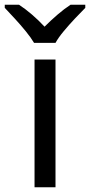

<svg xmlns="http://www.w3.org/2000/svg" viewBox="-60 -786 378 806"><path d="M173 0H85V-536H173ZM83 -606Q70 -628 48 -655Q26 -682 2 -708Q-22 -734 -40 -753V-766H20Q46 -749 74 -725Q102 -701 127 -674Q154 -701 182 -725Q210 -749 236 -766H298V-753Q279 -734 254.5 -708Q230 -682 207.5 -655Q185 -628 173 -606Z"/></svg>

Font: Apis
Style: Regular
Weight: 400
Designer: Monotype Design Team
Foundry: Monotype Imaging Inc.
Version: Version 2.000; build 0001